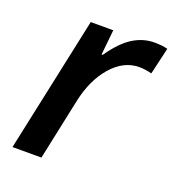

<svg xmlns="http://www.w3.org/2000/svg" viewBox="-106 -635 655 719"><g transform="rotate(20 221.0 -275.0)"><path d="M389.2 -549.8Q419.4 -549.8 441.9 -543.9L417 -437Q390.6 -443.8 367.2 -443.8Q305.7 -443.8 257.3 -388.7Q209 -333.5 189.9 -244.1L138.2 0H22.9L138.2 -540H228L217.8 -439.9H222.2Q262.7 -498.5 303.2 -524.2Q343.8 -549.8 389.2 -549.8Z"/></g></svg>

Font: f52724691920640   
Style: Italic
Weight: 600
Italic angle: -12°
Foundry: Ascender Corporation
Version: Version 1.10